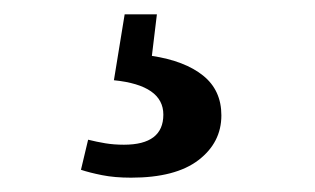

<svg xmlns="http://www.w3.org/2000/svg" viewBox="-20 -24 440 268"><path d="M139 88 154 -4H199L192 54Q238 61 263.5 81.5Q289 102 289 137Q289 175 257 199.5Q225 224 163 224Q140 224 122.5 220.5Q105 217 93 213L103 171Q115 174 127 176Q139 178 153 178Q208 178 208 136Q208 95 139 88Z"/></svg>

Font: Source Serif 4 SmText Semibold
Style: Regular
Weight: 600
Designer: Frank Grießhammer
Foundry: Adobe
Version: Version 4.005;hotconv 1.1.0;makeotfexe 2.6.0